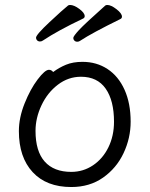

<svg xmlns="http://www.w3.org/2000/svg" viewBox="-20 -735 602 773"><path d="M312 -486Q369 -486 413 -457Q457 -428 481.5 -373.5Q506 -319 506 -245Q506 -179 477.5 -118.5Q449 -58 395 -20Q341 18 267 18Q167 18 111.5 -42Q56 -102 56 -207Q56 -261 79 -318.5Q102 -376 131.5 -415Q161 -454 177 -454Q187 -454 194 -445Q218 -463 246 -474.5Q274 -486 312 -486ZM439 -245Q439 -330 405.5 -378Q372 -426 306 -426Q255 -426 213 -394Q171 -362 147 -311Q123 -260 123 -208Q123 -126 160 -84.5Q197 -43 267 -43Q315 -43 354.5 -69.5Q394 -96 416.5 -142Q439 -188 439 -245ZM153 -572Q148 -568 141 -568Q134 -568 129.5 -572.5Q125 -577 125 -583Q125 -595 179 -645.5Q233 -696 253 -712Q256 -715 262 -715Q278 -715 299.5 -699Q321 -683 321 -670Q321 -663 314 -660Q213 -612 153 -572ZM303 -571Q298 -567 291 -567Q284 -567 279.5 -571.5Q275 -576 275 -582Q275 -589 297.5 -613.5Q320 -638 403 -712Q406 -715 412 -715Q427 -715 449 -698Q471 -681 471 -668Q471 -661 464 -658Q350 -602 303 -571Z"/></svg>

Font: Fusion Kai T
Style: Regular
Weight: 400
Designer: Fontworks Inc.
Version: Version 24.134;May 13, 2024